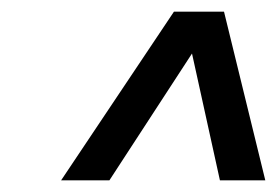

<svg xmlns="http://www.w3.org/2000/svg" viewBox="-20 -770 476 330"><path d="M85 -460 279 -750H365L436 -460H358L310 -678L168 -460Z"/></svg>

Font: Saira SemiCondensed Medium
Style: Italic
Weight: 500
Width: 4
Italic angle: -12°
Designer: Hector Gatti with collaboration of the Omnibus-Type team
Foundry: Omnibus-Type
Version: Version 1.101